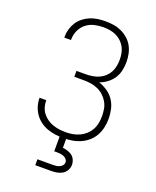

<svg xmlns="http://www.w3.org/2000/svg" viewBox="-172 -842 944 1161"><g transform="rotate(20 300.0 -261.5)"><path d="M303 8Q276 8 250 4.5Q224 1 199 -8Q174 -17 152.5 -33Q131 -49 116 -70.5Q101 -92 93 -117.5Q85 -143 85 -170Q85 -170 85 -171Q85 -172 85 -172H128Q128 -172 128 -171.5Q128 -171 128 -170Q128 -149 134 -128.5Q140 -108 152.5 -91.5Q165 -75 182.5 -62.5Q200 -50 220 -43Q240 -36 261 -33Q282 -30 303 -30Q326 -30 348.5 -34Q371 -38 392 -47.5Q413 -57 430 -72.5Q447 -88 458 -107.5Q469 -127 473.5 -150Q478 -173 478 -196Q478 -219 474 -242Q470 -265 458.5 -285Q447 -305 429.5 -321Q412 -337 390.5 -346.5Q369 -356 346 -359.5Q323 -363 300 -363H239V-401H300Q321 -401 342 -404.5Q363 -408 382.5 -416.5Q402 -425 418 -439.5Q434 -454 444 -472.5Q454 -491 458 -512Q462 -533 462 -554Q462 -575 458 -595.5Q454 -616 444 -634Q434 -652 418.5 -666.5Q403 -681 384 -689.5Q365 -698 344.5 -701.5Q324 -705 303 -705Q273 -705 244 -698Q215 -691 192 -672.5Q169 -654 156.5 -626.5Q144 -599 144 -569Q144 -568 144 -567Q144 -566 144 -565H101Q101 -567 101 -568Q101 -569 101 -571Q101 -596 108 -620Q115 -644 128.5 -665Q142 -686 162 -701.5Q182 -717 205 -726.5Q228 -736 253 -739.5Q278 -743 303 -743Q329 -743 355 -739Q381 -735 405 -724Q429 -713 449 -695.5Q469 -678 481.5 -655.5Q494 -633 499.5 -607Q505 -581 505 -555Q505 -527 499 -499.5Q493 -472 478 -449Q463 -426 440.5 -409Q418 -392 392 -383Q421 -373 447 -355.5Q473 -338 490 -312.5Q507 -287 514 -256.5Q521 -226 521 -195Q521 -167 515 -139Q509 -111 495.5 -86.5Q482 -62 460.5 -43Q439 -24 413 -12.5Q387 -1 359 3.5Q331 8 303 8ZM200 220V182H300Q311 182 321.5 180.5Q332 179 342 174.5Q352 170 359 161.5Q366 153 366 142Q366 131 359 122.5Q352 114 342 109.5Q332 105 321.5 103.5Q311 102 300 102H279V0H321V64Q337 66 353 71Q369 76 381.5 85.5Q394 95 401 110.5Q408 126 408 142Q408 161 398.5 178Q389 195 372.5 204.5Q356 214 337.5 217Q319 220 300 220Z"/></g></svg>

Font: Iosevka Curly XLtEx
Style: Regular
Weight: 200
Width: 7
Monospace: yes
Designer: Belleve Invis
Foundry: Belleve Invis
Version: Version 11.1.0; ttfautohint (v1.8.3)